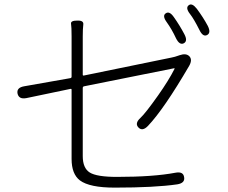

<svg xmlns="http://www.w3.org/2000/svg" viewBox="-20 -835 1040 877"><path d="M504 22Q389 22 345 -11Q307 -40 307 -109V-425Q307 -430 302 -429L101 -387Q66 -380 60 -408Q55 -435 91 -441L301 -478Q307 -479 307 -485V-668Q307 -712 304.5 -726.5Q302 -741 333 -741Q363 -742 360.5 -723Q358 -704 358 -668V-494Q358 -489 363 -490L763 -572Q779 -575 795 -581L801 -583Q830 -593 845 -578Q860 -562 844 -534Q729 -337 656 -260Q631 -234 613 -252Q594 -271 621 -296Q644 -317 702 -399Q750 -467 777 -520Q779 -524 774 -523L365 -441Q358 -440 358 -433V-122Q358 -67 390 -47Q422 -27 514 -27Q681 -27 781 -46Q817 -53 821 -26Q826 1 790 7Q687 22 504 22ZM819 -637Q800 -628 784 -660Q765 -701 742 -733Q720 -763 737 -774Q754 -786 774 -757Q801 -719 822 -679Q839 -647 819 -637ZM926 -675Q907 -665 891 -698Q866 -748 848 -771Q826 -799 842 -811Q857 -823 879 -795Q908 -756 929 -717Q945 -685 926 -675Z"/></svg>

Font: Resource Han Rounded KR Light
Style: Regular
Weight: 300
Designer: Cyano Hao (round all glyphs); Ryoko NISHIZUKA 西塚涼子 (kana, bopomofo & ideographs); Paul D. Hunt (Latin, Greek & Cyrillic)
Foundry: Cyano Hao
Version: 0.990